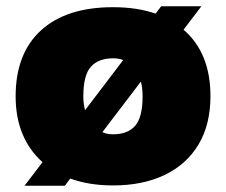

<svg xmlns="http://www.w3.org/2000/svg" viewBox="-20 -582 722 614"><path d="M567 -487Q653 -413 653 -274.5Q653 -183.5 614.8 -119.8Q576.5 -56 506.5 -22.5Q436.5 11 341.5 11Q265 11 204.5 -11L187.5 12H58.5L116 -63.5Q74.5 -100 52.2 -153Q30 -206 30 -274Q30 -411 111.2 -485Q192.5 -559 341.5 -559Q418 -559 477.5 -538.5L495.5 -562H624ZM341.5 -395.5Q295 -395.5 270.8 -368.8Q246.5 -342 246.5 -274.5Q246.5 -249 252 -229.5L374 -390Q360.5 -395.5 341.5 -395.5ZM341.5 -152.5Q388 -152.5 412 -179.5Q436 -206.5 436 -274Q436 -301 430.5 -321L307.5 -159.5Q321 -152.5 341.5 -152.5Z"/></svg>

Font: Encode Sans SmExp Black
Style: Regular
Weight: 900
Width: 6
Designer: Multiple Designers
Foundry: Impallari Type
Version: Version 3.002; ttfautohint (v1.8.3) -l 8 -r 50 -G 200 -x 14 